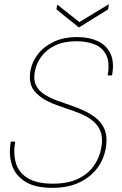

<svg xmlns="http://www.w3.org/2000/svg" viewBox="-20 -890 584 922"><path d="M231 12Q148 12 100.5 -18Q53 -48 37 -98.5Q21 -149 32 -210H53Q43 -154 56 -108Q69 -62 112.5 -35Q156 -8 234 -8Q305 -8 353 -30.5Q401 -53 429 -91.5Q457 -130 466 -178Q475 -225 463.5 -256.5Q452 -288 426.5 -309Q401 -330 367 -344Q333 -358 297.5 -369.5Q262 -381 230 -394Q175 -417 145.5 -452.5Q116 -488 126 -550Q134 -594 162.5 -630.5Q191 -667 238.5 -689.5Q286 -712 351 -712Q407 -712 448.5 -693Q490 -674 510 -633.5Q530 -593 518 -528H497Q508 -589 490.5 -625Q473 -661 435 -676.5Q397 -692 347 -692Q287 -692 244.5 -671.5Q202 -651 178 -617.5Q154 -584 147 -545Q140 -507 153 -480.5Q166 -454 192.5 -437Q219 -420 253 -407.5Q287 -395 323.5 -382.5Q360 -370 393 -354Q417 -342 437 -326.5Q457 -311 471 -290Q485 -269 489.5 -242Q494 -215 488 -179Q479 -125 446.5 -82Q414 -39 360.5 -13.5Q307 12 231 12ZM503 -870 499 -845 359 -758 251 -845 255 -868 361 -784Z"/></svg>

Font: DM Sans 10pt Thin
Style: Italic
Weight: 250
Italic angle: -10°
Version: Version 4.004;gftools[0.9.30]